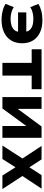

<svg xmlns="http://www.w3.org/2000/svg" viewBox="931 -1485 565 2467"><g transform="rotate(90 1213.5 -251.5)"><path d="M234 11Q193 11 155.5 4.5Q118 -2 86 -13Q54 -24 30 -41L72 -146Q100 -126 139.5 -115.5Q179 -105 220 -105Q270 -105 307.5 -117Q345 -129 367 -155Q389 -181 389 -222L398 -201H139V-307H398L389 -283Q388 -323 367.5 -348Q347 -373 309.5 -385.5Q272 -398 220 -398Q180 -398 141 -388Q102 -378 72 -358L30 -463Q66 -485 120 -499.5Q174 -514 240 -514Q331 -514 397.5 -482.5Q464 -451 500 -393Q536 -335 536 -253Q536 -172 500 -112.5Q464 -53 396.5 -21Q329 11 234 11Z M788 0V-376H613V-503H1126V-376H951V0Z M1227 0V-503H1379V-198H1380L1605 -503H1751V0H1599V-306H1598L1374 0Z M1850 0 2044 -300 2049 -208 1855 -503H2028L2131 -344H2128L2230 -503H2404L2209 -208L2214 -299L2409 0H2235L2128 -170H2131L2023 0Z"/></g></svg>

Font: Nunito Sans 7pt ExtraBold
Style: Regular
Weight: 800
Designer: Vernon Adams
Foundry: Vernon Adams
Version: Version 3.101;gftools[0.9.27]